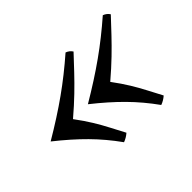

<svg xmlns="http://www.w3.org/2000/svg" viewBox="-88 -578 729 729"><g transform="rotate(-45 276.5 -213.0)"><path d="M336 -393Q308 -363 281.5 -335Q255 -307 224.5 -277.5Q194 -248 153 -213Q179 -178 197 -148.5Q215 -119 229.5 -91Q244 -63 260 -33Q245 -20 228 -14Q188 -70 141.5 -117Q95 -164 33 -213Q116 -262 182 -309Q248 -356 312 -412Q328 -406 336 -393ZM536 -393Q508 -363 481.5 -335Q455 -307 424.5 -277.5Q394 -248 353 -213Q379 -178 397 -148.5Q415 -119 429.5 -91Q444 -63 460 -33Q445 -20 428 -14Q388 -70 341.5 -117Q295 -164 233 -213Q316 -262 382 -309Q448 -356 512 -412Q528 -406 536 -393Z"/></g></svg>

Font: Poltawski Nowy
Style: Italic
Weight: 400
Italic angle: -12°
Designer: Adam Pótawski, Mateusz Machalski, Borys Kosmynka, Ania Wieluska
Foundry: Capitalics.wtf
Version: Version 1.001;gftools[0.9.25]